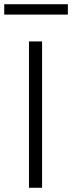

<svg xmlns="http://www.w3.org/2000/svg" viewBox="-50 -888 341 908"><path d="M271 -819V-868H-30V-819ZM149 0V-692H87V0Z"/></svg>

Font: RazerF5 Light
Style: Regular
Weight: 300
Foundry: Razer Inc.
Version: Version 2